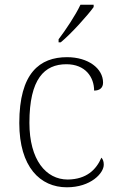

<svg xmlns="http://www.w3.org/2000/svg" viewBox="-20 -786 497 816"><path d="M229 -619V-606H238C282 -642 353 -721 378 -756V-766H322C301 -721 258 -657 229 -619ZM264 10C366 10 421 -50 421 -86C421 -99 418 -108 411 -116C389 -65 348 -24 268 -23C175 -23 105 -107 105 -264C105 -451 169 -513 262 -513C343 -513 380 -458 380 -401C404 -401 418 -413 418 -435C418 -495 355 -543 265 -543C149 -543 62 -476 62 -263C62 -76 151 10 264 10Z"/></svg>

Font: Noto Serif Gurmukhi ExtraLight
Style: Regular
Weight: 200
Designer: Vaibhav Singh and the Monotype Design Team
Foundry: Monotype Imaging Inc.
Version: Version 2.004